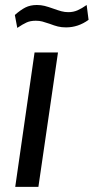

<svg xmlns="http://www.w3.org/2000/svg" viewBox="-20 -730 366 750"><path d="M115 -525H206.5L130 0H39.5ZM124 -710.5Q140 -710.5 154 -707Q168 -703.5 189 -696Q207 -689.5 220 -686Q233 -682.5 247 -682.5Q266.5 -682.5 283 -689.8Q299.5 -697 318.5 -710.5L326 -652.5Q285.5 -623 238 -623Q220.5 -623 206.2 -626.5Q192 -630 174 -637Q156.5 -643 145.2 -646Q134 -649 120 -649Q98.5 -649 83.8 -642.2Q69 -635.5 47.5 -621L38 -671.5Q60 -691 79.2 -700.8Q98.5 -710.5 124 -710.5Z"/></svg>

Font: 1883 Sans
Style: Italic
Weight: 400
Italic angle: -8°
Designer: 1883 Sans project is a fork of Public Sans.
Version: Version 1.009